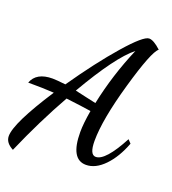

<svg xmlns="http://www.w3.org/2000/svg" viewBox="-145 -831 921 1027"><g transform="rotate(20 315.5 -317.5)"><path d="M0 25Q0 -49 147 -275Q87 -279 0 -279Q24 -344 116 -344Q136 -344 190 -338Q302 -500 399 -611Q496 -722 528 -722Q554 -722 596 -683Q563 -658 501.5 -443.5Q440 -229 440 -108Q440 -29 475 -29Q529 -29 608 -178L626 -159Q594 -74 544 -22.5Q494 29 440 29Q352 29 352 -126Q352 -175 365 -250Q314 -258 222 -269Q129 -104 46 87Q0 63 0 25ZM254 -326Q277 -321 320.5 -311Q364 -301 375 -299Q411 -471 481 -634Q392 -564 254 -326Z"/></g></svg>

Font: TypoPRO Dancing Script
Style: Bold
Weight: 700
Designer: Pablo Impallari
Foundry: Pablo Impallari. www.impallari.com Igino Marini. www.ikern.com
Version: Version 1.002